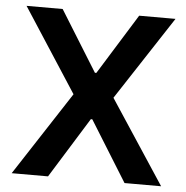

<svg xmlns="http://www.w3.org/2000/svg" viewBox="-51 -750 777 800"><g transform="rotate(5 337.5 -350.0)"><path d="M27 0H179L336 -253H342L499 0H652L422 -350L651 -700H499L342 -447H336L179 -700H28L255 -350Z"/></g></svg>

Font: Be Vietnam
Style: Bold
Weight: 700
Designer: Gabriel Lam
Foundry: TypeRant
Version: Version 4.000